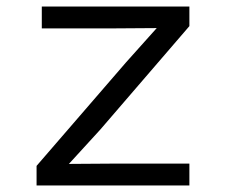

<svg xmlns="http://www.w3.org/2000/svg" viewBox="-20 -568 690 588"><path d="M92 0V-60L366 -377L460 -482L319 -481H108V-548H560V-488L287 -171L191 -66L333 -67H560V0Z"/></svg>

Font: Azeret Mono Light
Style: Regular
Weight: 300
Designer: Martin Vácha
Foundry: Displaay
Version: Version 1.002